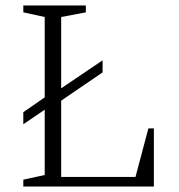

<svg xmlns="http://www.w3.org/2000/svg" viewBox="-20 -680 651 700"><path d="M65 0V-25L143 -42V-280L65 -227V-271L143 -325V-618L65 -635V-660H293V-635L203 -618V-358L354 -460V-416L203 -313V-35H474L521 -212H541V0Z"/></svg>

Font: Spectral ExtraLight
Style: Regular
Weight: 275
Designer: Jean-Baptiste Levee
Foundry: Production Type
Version: Version 2.001